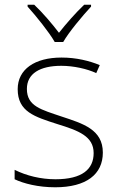

<svg xmlns="http://www.w3.org/2000/svg" viewBox="-20 -784 502 814"><path d="M212 -606H248C272 -648 329 -716 366 -756V-764H337C300 -729 260 -683 230 -645C201 -683 162 -729 125 -764H97V-756C133 -716 188 -648 212 -606ZM416 -137C416 -235 332 -260 241 -290C156 -319 94 -333 94 -407C94 -472 149 -505 240 -505C292 -505 350 -492 388 -474L403 -508C359 -526 304 -540 241 -540C127 -540 55 -490 55 -406C55 -310 127 -289 223 -258C314 -230 377 -206 377 -135C377 -67 329 -24 215 -24C153 -24 92 -39 42 -64V-24C80 -6 141 10 214 10C346 10 416 -45 416 -137Z"/></svg>

Font: Noto Sans Lao ExtraLight
Style: Regular
Weight: 200
Designer: Monotype Design Team
Foundry: Monotype Imaging Inc.
Version: Version 2.003